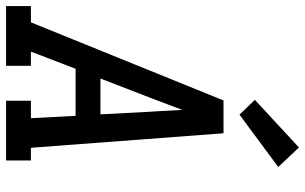

<svg xmlns="http://www.w3.org/2000/svg" viewBox="-220 -820 1030 649"><g transform="rotate(90 295.5 -495.0)"><path d="M-9 0V-84H46L310 -735H421L470 -84H513V0H311V-84H370L362 -235H203L145 -84H193V0ZM236 -319H357L348 -490Q346 -516 345 -542.5Q344 -569 342 -596Q332 -569 322 -542.5Q312 -516 302 -490ZM358 -789 308 -841 469 -990 535 -920Z"/></g></svg>

Font: Iosevka Slab Medium Extended
Style: Italic
Weight: 500
Width: 7
Italic angle: -9°
Monospace: yes
Designer: Belleve Invis
Foundry: Belleve Invis
Version: Version 11.1.0; ttfautohint (v1.8.3)